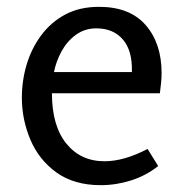

<svg xmlns="http://www.w3.org/2000/svg" viewBox="-20 -529 534 562"><path d="M270 -509Q360 -509 406.5 -455.5Q453 -402 453 -315Q453 -301 451.5 -286.5Q450 -272 448 -256H132Q132 -161 174 -109Q216 -57 286 -57Q343 -57 412 -93L443 -43Q408 -15 364 -1Q320 13 275 13Q197 13 145.5 -24Q94 -61 69 -120Q44 -179 44 -243Q44 -293 58 -340Q72 -387 100.5 -425.5Q129 -464 171 -486.5Q213 -509 270 -509ZM262 -446Q228 -446 202 -427Q176 -408 160 -378.5Q144 -349 138 -318H366Q368 -380 340 -413Q312 -446 262 -446Z"/></svg>

Font: Rosario Light
Style: Regular
Weight: 300
Designer: Hector Gatti
Foundry: Omnibus Type
Version: Version 1.101; ttfautohint (v1.8.1.43-b0c9)